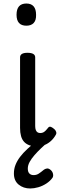

<svg xmlns="http://www.w3.org/2000/svg" viewBox="-20 -815 345 1091"><path d="M191 17Q166 17 147.5 10.5Q129 4 117 -9Q105 -22 99.5 -42Q94 -62 94 -88V-489Q94 -502 104.5 -508.5Q115 -515 136 -515Q158 -515 169 -508.5Q180 -502 180 -489V-99Q180 -85 183.5 -76Q187 -67 193.5 -63Q200 -59 209 -59Q219 -59 226.5 -63Q234 -67 241 -74.5Q248 -82 256 -92Q262 -97 270.5 -93.5Q279 -90 289 -81Q296 -75 299 -66Q302 -57 297 -49Q286 -29 269.5 -14Q253 1 233 9Q213 17 191 17ZM130 -669Q102 -669 88 -684.5Q74 -700 74 -731Q74 -763 88 -779Q102 -795 130 -795Q157 -795 171 -779Q185 -763 185 -731Q186 -700 171.5 -684.5Q157 -669 130 -669ZM152 256Q113 256 86 234Q59 212 59 171Q59 145 68 122Q77 99 94 76.5Q111 54 136.5 30.5Q162 7 196 -20L258 -21V-12Q235 7 214 27Q193 47 176 66.5Q159 86 148.5 105Q138 124 138 143Q138 162 147 171Q156 180 171 180Q187 180 199.5 172Q212 164 230 149Q237 144 246.5 142.5Q256 141 267 150Q278 159 281 172Q284 185 279 194Q266 213 244 227.5Q222 242 197.5 249Q173 256 152 256Z"/></svg>

Font: Playwrite NG Modern
Style: Regular
Weight: 400
Designer: Veronika Burian, José Scaglione
Foundry: TypeTogether
Version: Version 1.002